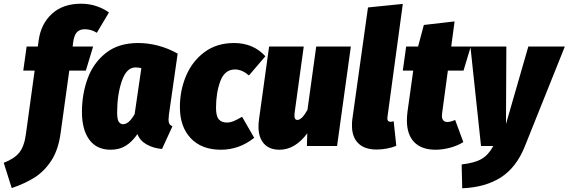

<svg xmlns="http://www.w3.org/2000/svg" viewBox="-107 -784 3053 1031"><path d="M286 -558 283 -534H393L354 -405H265L219 -73Q207 19 169.5 77Q132 135 80.5 168Q29 201 -44 226L-87 90Q-31 69 -4 36Q23 3 32 -63L79 -405H18L36 -534H96L101 -569Q113 -656 172 -710Q231 -764 328 -764Q374 -764 412.5 -750.5Q451 -737 478 -717L413 -608Q383 -627 348 -627Q321 -627 306 -611Q291 -595 286 -558Z M847 -496 800 -168Q798 -148 798 -141Q798 -127 802.5 -119Q807 -111 819 -106L763 16Q717 12 681 -8Q645 -28 631 -64Q603 -23 568.5 -1.5Q534 20 487 20Q412 20 372.5 -34Q333 -88 333 -183Q333 -278 363.5 -362Q394 -446 461.5 -499.5Q529 -553 635 -553Q689 -553 743.5 -538.5Q798 -524 847 -496ZM522 -180Q522 -144 530.5 -130.5Q539 -117 554 -117Q585 -117 616 -171L652 -418Q637 -422 621 -422Q572 -422 547 -348.5Q522 -275 522 -180Z M1318 -482 1230 -379Q1192 -411 1155 -411Q1100 -411 1076.5 -349Q1053 -287 1053 -205Q1053 -160 1068 -143Q1083 -126 1111 -126Q1129 -126 1147.5 -133.5Q1166 -141 1193 -157L1258 -44Q1178 20 1079 20Q976 20 917.5 -41.5Q859 -103 859 -209Q859 -299 892.5 -377.5Q926 -456 991.5 -504.5Q1057 -553 1150 -553Q1253 -553 1318 -482Z M1281 -104Q1281 -123 1284 -144L1338 -534H1524L1475 -178Q1474 -172 1474 -163Q1474 -140 1490 -140Q1514 -140 1544 -194L1591 -534H1777L1703 0H1541L1543 -68Q1477 20 1394 20Q1339 20 1310 -13Q1281 -46 1281 -104Z M1974 -159Q1973 -155 1973 -148Q1973 -130 1990 -130Q1998 -130 2007 -133L2021 -1Q2000 8 1971.5 13.5Q1943 19 1915 19Q1851 19 1817 -14.5Q1783 -48 1783 -109Q1783 -132 1785 -144L1869 -744L2056 -763Z M2268 -183Q2266 -169 2266 -164Q2266 -129 2295 -129Q2313 -129 2337 -140L2381 -21Q2349 -1 2309 9.5Q2269 20 2232 20Q2157 20 2117.5 -20.5Q2078 -61 2078 -137Q2078 -159 2081 -183L2112 -405H2056L2074 -534H2138L2169 -650L2334 -669L2316 -534H2421L2382 -405H2298Z M2712 0Q2667 114 2583.5 168Q2500 222 2375 227L2372 99Q2442 91 2479 69.5Q2516 48 2542 0H2476L2419 -534H2612L2610 -118L2730 -534H2926Z"/></svg>

Font: Fira Sans Condensed Black
Style: Italic
Weight: 900
Width: 3
Italic angle: -8°
Designer: Carrois Corporate & Edenspiekermann AG
Foundry: Carrois Corporate GbR & Edenspiekermann AG
Version: Version 4.203